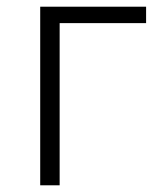

<svg xmlns="http://www.w3.org/2000/svg" viewBox="-20 -553 484 573"><path d="M100 0H158V-484H416V-533H100Z"/></svg>

Font: Source Han Sans SC Light
Style: Regular
Weight: 300
Designer: Ryoko NISHIZUKA (kana & ideographs); Paul D. Hunt (Latin, Greek & Cyrillic); Wenlong ZHANG (bopomofo); Sandoll Communica
Foundry: Adobe Systems Incorporated
Version: Version 1.004;PS 1.004;hotconv 1.0.82;makeotf.lib2.5.63406